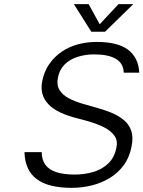

<svg xmlns="http://www.w3.org/2000/svg" viewBox="-20 -892 691 925"><path d="M326 13Q269 13 227 2.5Q185 -8 156.5 -29.5Q128 -51 113.5 -83.5Q99 -116 98 -159H181Q181 -123 198 -99Q215 -75 250.5 -63Q286 -51 339 -51Q387 -51 429.5 -63.5Q472 -76 502 -105Q532 -134 541 -182Q548 -215 531 -238.5Q514 -262 483.5 -277.5Q453 -293 419 -303.5Q385 -314 356 -321Q307 -333 271 -350Q235 -367 213.5 -389.5Q192 -412 184.5 -439Q177 -466 183 -499Q192 -547 217 -583Q242 -619 277.5 -643Q313 -667 356 -678.5Q399 -690 445 -690Q495 -690 532.5 -681Q570 -672 595.5 -653.5Q621 -635 635 -607Q649 -579 651 -542H576Q575 -586 539 -608Q503 -630 433 -630Q391 -630 353.5 -618Q316 -606 291 -581Q266 -556 259 -517Q252 -482 267 -458Q282 -434 310.5 -419Q339 -404 372 -394Q405 -384 435 -376Q477 -365 513 -350.5Q549 -336 575 -315Q601 -294 612 -263Q623 -232 614 -187Q604 -134 576 -96Q548 -58 508 -34Q468 -10 421 1.5Q374 13 326 13ZM420 -739 336 -872H407L467 -763H449L551 -872H622L486 -739Z"/></svg>

Font: Teachers
Style: Italic
Weight: 400
Italic angle: -11°
Designer: Alfredo Marco Pradil, Chank Diesel
Version: Version 1.001